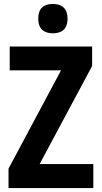

<svg xmlns="http://www.w3.org/2000/svg" viewBox="-20 -949 513 969"><path d="M247 -929C199 -929 173 -906 173 -854C173 -804 201 -781 247 -781C293 -781 321 -804 321 -854C321 -905 294 -929 247 -929ZM451 0V-121H180L445 -616V-714H29V-594H288L23 -98V0Z"/></svg>

Font: Noto Sans Armenian Condensed
Style: Regular
Weight: 400
Width: 3
Designer: Monotype Design Team
Foundry: Monotype Imaging Inc.
Version: Version 2.008